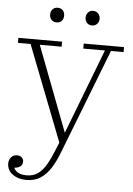

<svg xmlns="http://www.w3.org/2000/svg" viewBox="-58 -704 662 954"><g transform="rotate(5 272.5 -227.0)"><path d="M109 183Q143 183 166 166Q189 149 206.5 119Q224 89 239 51L269 -22L276 -34L443 -469H335V-494H536V-469H473L271 51Q253 99 231 133.5Q209 168 180 187Q151 206 109 206ZM265 27 72 -469H9V-494H227V-469H118L284 -34ZM54 88Q68 88 77 96Q86 104 86 117Q86 134 72.5 142.5Q59 151 37 151L40 136Q45 160 62.5 171.5Q80 183 109 183V206Q69 206 41 186Q13 166 13 130Q14 113 24.5 100.5Q35 88 54 88ZM368 -587Q352 -587 342.5 -597.5Q333 -608 333 -623Q333 -639 342.5 -649.5Q352 -660 368 -660Q383 -660 393 -649.5Q403 -639 403 -623Q403 -608 393 -597.5Q383 -587 368 -587ZM191 -587Q175 -587 165.5 -597.5Q156 -608 156 -623Q156 -639 165.5 -649.5Q175 -660 191 -660Q208 -660 217 -649.5Q226 -639 226 -623Q226 -608 217 -597.5Q208 -587 191 -587Z"/></g></svg>

Font: Montagu Slab 144pt ExtraLight
Style: Regular
Weight: 250
Version: Version 1.000